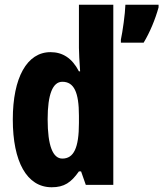

<svg xmlns="http://www.w3.org/2000/svg" viewBox="-20 -780 689 810"><path d="M198 10C251 10 280 -10 313 -57H322L342 0H458V-760H313V-578C313 -557 315 -525 318 -479H313C284 -535 244 -560 193 -560C94 -560 34 -453 34 -276C34 -98 93 10 198 10ZM649 -749V-760H509C508 -722 497 -645 490 -613V-600H586C612 -643 635 -698 649 -749ZM243 -111C203 -111 181 -165 181 -277C181 -381 202 -435 243 -435C292 -435 313 -391 313 -292V-261C313 -156 291 -111 243 -111Z"/></svg>

Font: Noto Sans Arabic UI XCn XBd
Style: Regular
Weight: 800
Width: 2
Designer: Monotype Design Team, Nadine Chahine and Nizar Qandah
Foundry: Monotype Imaging Inc.
Version: Version 2.010